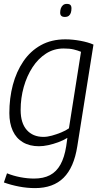

<svg xmlns="http://www.w3.org/2000/svg" viewBox="-20 -746 531 986"><path d="M0 191 16 144Q48 157 84.5 164Q121 171 155 171Q203 171 236.5 153.5Q270 136 290.5 99Q311 62 320 5L326 -38Q305 -25 279 -15.5Q253 -6 227.5 -0.5Q202 5 180 5Q132 5 97.5 -15.5Q63 -36 45.5 -74.5Q28 -113 28 -165Q28 -242 46 -310Q64 -378 100 -431Q136 -484 190 -514Q244 -544 316 -544Q335 -544 354.5 -542Q374 -540 393 -536.5Q412 -533 429.5 -528Q447 -523 460 -517L377 5Q360 114 306.5 167Q253 220 160 220Q119 220 77.5 212Q36 204 0 191ZM396 -480Q379 -487 358.5 -492Q338 -497 307 -497Q257 -497 216.5 -471Q176 -445 147 -400.5Q118 -356 102 -299.5Q86 -243 86 -181Q86 -114 117.5 -78.5Q149 -43 203 -43Q223 -43 246.5 -49.5Q270 -56 293.5 -65.5Q317 -75 334 -87ZM313 -659Q301 -659 295 -664.5Q289 -670 289 -681Q289 -693 292.5 -703Q296 -713 303.5 -719.5Q311 -726 323 -726Q336 -726 341.5 -720.5Q347 -715 347 -703Q347 -691 344 -681Q341 -671 333.5 -665Q326 -659 313 -659Z"/></svg>

Font: Georama Light
Style: Italic
Weight: 300
Italic angle: -9°
Designer: Jean-Baptiste Levee
Foundry: Production Type
Version: Version 1.001